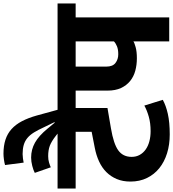

<svg xmlns="http://www.w3.org/2000/svg" viewBox="24 -1027 996 1104"><g transform="rotate(-90 522.0 -475.0)"><path d="M500 -37Q468 -19 419.5 -8Q371 3 301 3Q242 3 192.5 -12.5Q143 -28 107 -57Q71 -86 50.5 -128Q30 -170 30 -223Q30 -267 44.5 -301.5Q59 -336 84.5 -361.5Q110 -387 146 -403.5Q182 -420 224 -428L316 -446V-538H-10V-642H528V-538H453V-355L336 -335Q247 -320 209.5 -293Q172 -266 172 -216Q172 -190 183.5 -169.5Q195 -149 215 -135Q235 -121 262 -114Q289 -107 320 -107Q366 -107 403 -117.5Q440 -128 467 -143Z M452 -608H349L293 -652Q261 -677 236 -686.5Q211 -696 176 -696Q156 -696 139.5 -691Q123 -686 112 -681L80 -773Q95 -781 120 -787.5Q145 -794 168 -794Q214 -794 253.5 -772Q293 -750 334 -700L368 -659H372L342 -721Q327 -754 312.5 -777.5Q298 -801 280.5 -815.5Q263 -830 240.5 -836.5Q218 -843 188 -843Q177 -843 162.5 -841Q148 -839 139 -837L125 -944Q139 -948 157.5 -950.5Q176 -953 190 -953Q236 -953 271 -941.5Q306 -930 332 -906.5Q358 -883 377 -847Q396 -811 410 -761Z M1054 -538H974V0H836V-206Q828 -200 802.5 -193Q777 -186 739 -186Q701 -186 667.5 -195Q634 -204 608.5 -224.5Q583 -245 568 -277Q553 -309 553 -355V-538H503V-642H1054ZM691 -362Q691 -325 712 -309Q733 -293 762 -293Q790 -293 808 -300.5Q826 -308 836 -318V-538H691Z"/></g></svg>

Font: Ek Mukta ExtraBold
Style: Regular
Weight: 800
Designer: Girish Dalvi and Yashodeep Gholap
Foundry: Ek Type
Version: Version 2.538;PS 1.002;hotconv 16.6.51;makeotf.lib2.5.65220;